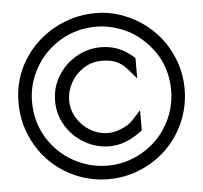

<svg xmlns="http://www.w3.org/2000/svg" viewBox="-50 -731 841 794"><g transform="rotate(-5 370.0 -333.5)"><path d="M25.4 -335.9Q25.4 -432.6 73.7 -510.7Q122.1 -588.9 202.6 -633.3Q283.2 -677.7 375.5 -677.7Q433.6 -677.7 489.7 -656.5Q545.9 -635.3 592.3 -596.4Q638.7 -557.6 668.5 -505.4Q714.8 -425.3 714.8 -333.5Q714.8 -272 694.1 -215.1Q673.3 -158.2 634.5 -111.8Q595.7 -65.4 542.5 -35.2Q462.4 11.2 370.1 11.2Q309.1 11.2 252 -9.5Q194.8 -30.3 148.2 -69.3Q101.6 -108.4 71.8 -161.1Q25.4 -241.2 25.4 -335.9ZM122.1 -185.1Q162.6 -118.7 229.2 -81.8Q295.9 -44.9 370.1 -44.9Q447.3 -44.9 514.4 -83.7Q581.5 -122.6 620.1 -189Q658.7 -255.9 658.7 -333.5Q658.7 -460.4 563 -547.4Q522 -585 470.9 -603.3Q419.9 -621.6 374.5 -621.6Q289.6 -621.6 222.7 -581.1Q155.8 -540.5 118.7 -474.6Q81.5 -408.7 81.5 -335.4Q81.5 -251.5 122.1 -185.1ZM176.8 -329.6Q176.8 -387.2 206.1 -434.3Q235.4 -481.4 283 -508.3Q330.6 -535.2 383.3 -535.2Q450.2 -535.2 500.5 -497.1Q505.4 -493.7 523.4 -478.5V-393.1L511.7 -407.2Q489.3 -434.6 474.1 -448.5Q459 -462.4 437.5 -470.7Q416 -479 383.3 -479Q341.3 -479 307.4 -457Q273.4 -435.1 254.2 -400.1Q234.9 -365.2 234.9 -327.6Q234.9 -288.1 255.6 -253.9Q276.4 -219.7 310.8 -199.5Q345.2 -179.2 383.8 -179.2Q408.2 -179.2 435.1 -189.5Q461.9 -199.7 481 -215.8Q490.7 -225.1 523.4 -261.7V-178.2Q455.6 -124 385.3 -124Q330.1 -124 282.2 -151.6Q234.4 -179.2 205.6 -226.3Q176.8 -273.4 176.8 -329.6Z"/></g></svg>

Font: NMS Futura Pro Book
Style: Regular
Weight: 400
Designer: Blend3rman
Version: Version 0.1